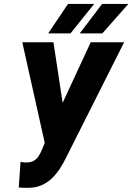

<svg xmlns="http://www.w3.org/2000/svg" viewBox="-20 -921 658 954"><path d="M226.1 -269.5 430.7 -710.9H596.7L311 -143.1Q296.4 -112.3 278.6 -84.7Q260.7 -57.1 238.3 -35.4Q215.8 -13.7 187.3 -1Q158.7 11.7 122.1 12.2Q109.9 12.7 97.9 12Q85.9 11.2 73.2 10.7L82 -116.7Q88.9 -115.7 95.9 -114.5Q103 -113.3 110.4 -113.8Q132.8 -113.3 147.7 -122.1Q162.6 -130.9 172.4 -146Q182.1 -161.1 189.9 -180.7ZM245.6 -710.9 295.9 -378.9 309.6 -201.7 204.6 -200.7 90.8 -710.9ZM376 -754.9 487.3 -901.4H617.7L488.3 -754.9ZM219.2 -754.9 317.9 -901.4H447.8L330.1 -754.9Z"/></svg>

Font: Roboto Condensed ExtraBold
Style: Italic
Weight: 800
Italic angle: -12°
Designer: Christian Robertson
Foundry: Google
Version: Version 3.008; 2023